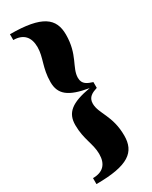

<svg xmlns="http://www.w3.org/2000/svg" viewBox="-237 -831 817 1032"><g transform="rotate(-30 171.5 -315.0)"><path d="M30 150C229.5 150 290 100 290 -1C290 -126 229 -171 229 -234C229 -275 259.5 -287 290 -297V-333C259.5 -343 229 -353 229 -394C229 -457 290 -503 290 -628C290 -729 229.5 -780 30 -780V-744C92 -744 124 -709 124 -646C124 -582 90 -536 90 -448C90 -371.5 135.5 -335.5 256.5 -315C135.5 -294 90 -257.5 90 -181C90 -93 124 -47 124 17C124 80 92 113 30 113Z"/></g></svg>

Font: Bodoni* 06
Style: Bold
Weight: 700
Version: Version 2.2